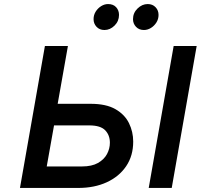

<svg xmlns="http://www.w3.org/2000/svg" viewBox="-20 -927 990 947"><path d="M78.5 0 201.5 -700H315L264.5 -415H427Q503.5 -415 549.5 -388.5Q595.5 -362 616.2 -319.5Q637 -277 637 -228.5Q637 -158.5 602.2 -107.2Q567.5 -56 506.5 -28Q445.5 0 366 0ZM210.5 -106H384Q433 -106 463.2 -123.2Q493.5 -140.5 507.8 -167.2Q522 -194 522 -223Q522 -260.5 498.8 -284.5Q475.5 -308.5 420 -308.5H246.5ZM713.5 0 836.5 -700H950L827 0ZM690 -779Q665.5 -779 650.8 -794.8Q636 -810.5 636 -832.5Q636 -863.5 658.5 -885.2Q681 -907 708.5 -907Q732.5 -907 747.2 -891.5Q762 -876 762 -853.5Q762 -833 751.5 -816.2Q741 -799.5 724.5 -789.2Q708 -779 690 -779ZM495 -779Q471 -779 456.2 -794.8Q441.5 -810.5 441.5 -832.5Q441.5 -853 452 -869.8Q462.5 -886.5 479 -896.8Q495.5 -907 513 -907Q538.5 -907 552.8 -891.5Q567 -876 567 -853.5Q567 -822.5 545 -800.8Q523 -779 495 -779Z"/></svg>

Font: Overpass SemiBold
Style: Italic
Weight: 600
Italic angle: -10°
Designer: Delve Withrington, Dave Bailey, Thomas Jockin
Foundry: Delve Fonts LLC
Version: Version 4.000